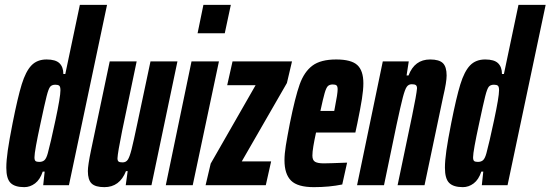

<svg xmlns="http://www.w3.org/2000/svg" viewBox="-20 -763 2268 791"><path d="M6 -72Q6 -101 12 -143Q18 -185 32 -256Q53 -362 69.5 -415.5Q86 -469 109.5 -493.5Q133 -518 172 -518Q209 -518 225 -502.5Q241 -487 241 -458H249L309 -743H421L264 0H158L164 -56H156Q145 -23 124.5 -7.5Q104 8 80 8Q41 8 23.5 -9.5Q6 -27 6 -72ZM177 -132Q188 -172 208.5 -268Q229 -364 229 -391Q229 -406 224 -410Q219 -414 208 -414Q194 -414 187 -406Q180 -398 172 -366.5Q164 -335 147 -255Q122 -140 122 -115Q122 -103 126.5 -99.5Q131 -96 142 -96Q155 -96 163 -103Q171 -110 177 -132Z M342 -58Q342 -82 355 -144L432 -510H543L483 -223Q465 -134 464 -111Q464 -101 468.5 -97.5Q473 -94 485 -94Q499 -94 506.5 -105Q514 -116 522 -147.5Q530 -179 547 -260L600 -510H711L604 0H498L506 -58H499Q473 8 410 8Q373 8 357.5 -7Q342 -22 342 -58Z M794 -626 818 -743H931L906 -626ZM663 0 769 -510H882L774 0Z M827 0 848 -89 1033 -412H916L938 -510H1183L1162 -421L976 -98H1097L1075 0Z M1152 -103Q1152 -129 1157.5 -163Q1163 -197 1174 -254Q1196 -363 1214.5 -415Q1233 -467 1267 -492.5Q1301 -518 1365 -518Q1427 -518 1452 -495Q1477 -472 1477 -420Q1477 -393 1471 -355Q1465 -317 1452 -254L1444 -217H1282Q1275 -185 1271 -161Q1267 -137 1267 -122Q1267 -103 1278 -96.5Q1289 -90 1314 -90Q1335 -90 1410 -93L1390 -3Q1337 8 1273 8Q1206 8 1179 -19Q1152 -46 1152 -103ZM1357 -306 1360 -322Q1371 -377 1371 -395Q1371 -407 1366.5 -411Q1362 -415 1351 -415Q1338 -415 1331 -408.5Q1324 -402 1317.5 -379.5Q1311 -357 1300 -306Z M1557 -510H1664L1655 -452H1663Q1688 -518 1752 -518Q1789 -518 1804.5 -503Q1820 -488 1820 -452Q1820 -425 1806 -366L1729 0H1618L1678 -287Q1696 -374 1698 -399Q1698 -409 1693 -412.5Q1688 -416 1676 -416Q1663 -416 1655.5 -405Q1648 -394 1639.5 -361.5Q1631 -329 1614 -250L1562 0H1451Z M1813 -72Q1813 -101 1819 -143Q1825 -185 1839 -256Q1860 -362 1876.5 -415.5Q1893 -469 1916.5 -493.5Q1940 -518 1979 -518Q2016 -518 2032 -502.5Q2048 -487 2048 -458H2056L2116 -743H2228L2071 0H1965L1971 -56H1963Q1952 -23 1931.5 -7.5Q1911 8 1887 8Q1848 8 1830.5 -9.5Q1813 -27 1813 -72ZM1984 -132Q1995 -172 2015.5 -268Q2036 -364 2036 -391Q2036 -406 2031 -410Q2026 -414 2015 -414Q2001 -414 1994 -406Q1987 -398 1979 -366.5Q1971 -335 1954 -255Q1929 -140 1929 -115Q1929 -103 1933.5 -99.5Q1938 -96 1949 -96Q1962 -96 1970 -103Q1978 -110 1984 -132Z"/></svg>

Font: Saira Ultra Condensed ExtraBold
Style: Italic
Weight: 800
Width: 1
Italic angle: -12°
Designer: Hector Gatti with collaboration of the Omnibus-Type team
Foundry: Omnibus-Type
Version: Version 1.001; ttfautohint (v1.8)